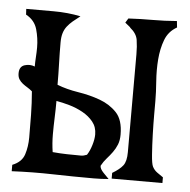

<svg xmlns="http://www.w3.org/2000/svg" viewBox="-42 -525 562 569"><g transform="rotate(5 239.0 -240.0)"><path d="M121 -65 129 -64 130 -59ZM125 -116Q125 -103 126 -90Q127 -77 129 -64Q150 -62 171.5 -61.5Q193 -61 214 -61Q221 -61 231 -65Q239 -77 244.5 -95Q250 -113 250 -127Q250 -149 237.5 -164.5Q225 -180 206 -190.5Q187 -201 166 -207Q145 -213 127 -216Q127 -191 126 -166Q125 -141 125 -116ZM257 3Q195 3 135 1.5Q75 0 13 3V-16Q41 -27 48.5 -50.5Q56 -74 56 -101Q56 -135 55.5 -169Q55 -203 52 -238Q45 -244 37.5 -248.5Q30 -253 23.5 -258Q17 -263 12.5 -270Q8 -277 8 -288Q8 -308 23.5 -313Q39 -318 54 -312Q54 -326 55 -340.5Q56 -355 56 -369Q56 -396 48.5 -422.5Q41 -449 15 -463L14 -480Q52 -480 95 -480Q138 -480 176 -472Q164 -463 154.5 -455Q145 -447 138 -438Q131 -429 127.5 -417.5Q124 -406 124 -390Q124 -358 125 -327Q126 -296 126 -264Q154 -253 189 -247.5Q224 -242 254 -231Q284 -220 304.5 -198.5Q325 -177 325 -133Q325 -116 320 -103.5Q315 -91 307 -80Q299 -69 290 -59Q281 -49 274 -36Q274 -27 284.5 -16Q295 -5 301 1Q290 2 279 2.5Q268 3 257 3ZM318 -478Q354 -480 390 -480Q426 -480 462 -483L464 -464Q439 -450 429 -423.5Q419 -397 416.5 -365Q414 -333 416.5 -300Q419 -267 419 -241Q419 -230 419 -201.5Q419 -173 420 -141Q421 -109 423 -82Q425 -55 429 -47Q434 -37 443 -30.5Q452 -24 461 -18V-1H310V-18Q332 -31 341.5 -43.5Q351 -56 351 -83V-374Q351 -398 348 -417Q345 -436 325 -452H326L310 -465Z"/></g></svg>

Font: Germanica
Style: Regular
Weight: 400
Designer: Peter Wiegel
Foundry: Peter Wiegel